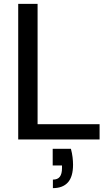

<svg xmlns="http://www.w3.org/2000/svg" viewBox="-20 -720 579 991"><path d="M74 0V-700H174V-79H494V0ZM253 251V207Q278 207 289 192Q300 177 300 148V134H252V48H346Q352 70 354.5 91Q357 112 357 130Q357 192 330.5 221.5Q304 251 253 251Z"/></svg>

Font: DM Sans 12pt Medium
Style: Regular
Weight: 500
Version: Version 4.004;gftools[0.9.30]